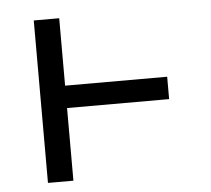

<svg xmlns="http://www.w3.org/2000/svg" viewBox="-44 -577 687 624"><g transform="rotate(-5 300.0 -265.0)"><path d="M88 0V-530H171V-310H504V-237H171V0Z"/></g></svg>

Font: Iosevka Mono
Style: Regular
Weight: 400
Designer: Belleve Invis
Foundry: Belleve Invis
Version: Version 11.1.1